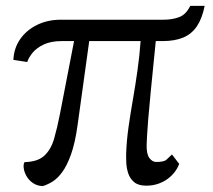

<svg xmlns="http://www.w3.org/2000/svg" viewBox="-20 -621 725 652"><path d="M125 11Q105 10 91 0Q77 -10 69.5 -23.8Q62 -37.5 60.5 -50.8Q59 -64 63.5 -70.5Q108.5 -71.5 131 -92.8Q153.5 -114 164 -150.8Q174.5 -187.5 183.5 -233.5L231.5 -481.5H190Q153.5 -481.5 129.2 -470.2Q105 -459 91.2 -442.5Q77.5 -426 72.5 -410.5L25.5 -417.5Q27 -457 48.5 -488Q70 -519 106 -536.5Q142 -554 185.5 -554H534.5Q565.5 -554 588.8 -563Q612 -572 626 -601H675Q666.5 -558.5 648.8 -532Q631 -505.5 602.2 -493.5Q573.5 -481.5 532.5 -481.5H509Q498.5 -376.5 492.2 -313Q486 -249.5 483.2 -214.5Q480.5 -179.5 479.5 -162Q478.5 -144.5 478 -131Q477 -98 487.2 -84.5Q497.5 -71 510 -71Q537 -71 545 -78.5Q553 -86 564 -96.5L588.5 -64.5Q583.5 -50.5 573.5 -37.2Q563.5 -24 549.2 -13.5Q535 -3 516.8 3.2Q498.5 9.5 476.5 9.5Q449.5 9.5 435.2 -2.8Q421 -15 415.2 -33Q409.5 -51 408.8 -69.8Q408 -88.5 408.5 -101.5Q410 -144 416.5 -189.8Q423 -235.5 431.5 -284.2Q440 -333 447 -382.8Q454 -432.5 457.5 -481.5H283L243.5 -196.5Q235 -135 221 -96.2Q207 -57.5 190.8 -35.8Q174.5 -14 157.5 -3.8Q140.5 6.5 125 11Z"/></svg>

Font: Merriweather 20pt Light
Style: Regular
Weight: 300
Version: Version 2.100